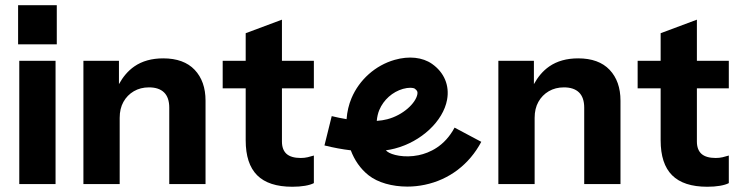

<svg xmlns="http://www.w3.org/2000/svg" viewBox="-20 -706 2832 732"><path d="M196.5 -537V-686.3H49V-537ZM191.8 -4.2V-474.3H53.5V-4.2Z M722.2 -439.8C694.6 -468.9 654.5 -483.5 602.3 -483.5C558.7 -483.5 521.9 -473.3 492.1 -452.7C467.1 -435.4 448.4 -412.2 433.5 -385.2V-474.3H298V-4.2H436.3V-256.8C436.3 -280.1 441 -300.4 450.6 -317.6C460.2 -334.8 473.4 -348.3 490.3 -358.2C507.2 -368 526.4 -372.9 547.9 -372.9C573.1 -372.9 592.3 -366.5 605.5 -353.6C618.7 -340.7 625.3 -321.3 625.3 -295.5V-4.2H763.6V-322.2C763.6 -371.4 749.8 -410.6 722.2 -439.8Z M1176.6 -369.2V-474.3H1054.9V-631L916.7 -579.4V-474.3H829V-369.2H916.7V-171C916.7 -111.4 931.2 -67 960.4 -37.8C989.6 -8.6 1034.3 6 1094.5 6C1112.3 6 1128.5 4.8 1142.9 2.3C1157.3 -0.2 1168.6 -3.6 1176.6 -7.9V-113C1168.6 -110.5 1160.6 -108.3 1152.6 -106.5C1144.6 -104.7 1136 -103.7 1126.8 -103.7C1102.3 -103.7 1084.1 -109 1072.4 -119.4C1060.8 -129.9 1054.9 -145.5 1054.9 -166.4V-369.2Z M1713 -219.4C1675.2 -148.4 1617.6 -123 1576 -114.3C1521.1 -102.9 1472.4 -115.6 1456.6 -128.1C1454.8 -129.6 1452.9 -131.2 1451.1 -132.9C1462.9 -134.6 1474.3 -136.8 1485 -139.6C1585.7 -165.6 1669.6 -243.9 1684.5 -325.9C1694.4 -380.2 1673.5 -429.9 1627.2 -462.4C1591 -487.9 1539 -493.4 1484.6 -477.8C1411.4 -456.9 1349.9 -402.3 1320.1 -331.7C1309.9 -307.6 1303.4 -280.2 1301.3 -251.7C1282.8 -254.7 1263.9 -258.6 1244.7 -263.3L1217 -151.5C1251.6 -142.9 1285.3 -136.7 1317.4 -132.9C1331.2 -96.2 1353.4 -62.8 1385.4 -37.6C1420.4 -9.9 1475.1 5.4 1533 5.4C1555.1 5.4 1577.6 3.1 1599.7 -1.6C1692.6 -21 1769.1 -79.1 1814.9 -165.3L1713.2 -219.4ZM1426.2 -286.9C1442.6 -325.7 1476.3 -355.7 1516.4 -367.2C1527.1 -370.2 1536.4 -371.3 1543.6 -371.3C1552.9 -371.3 1558.9 -369.6 1561.1 -368.1C1571.6 -360.7 1572.7 -355 1571.2 -346.6C1565.2 -313.2 1517.5 -267.1 1456.2 -251.3C1444.5 -248.2 1431.1 -246.2 1416.4 -245.1C1417.7 -260.1 1421 -274.6 1426.2 -287Z M2304.2 -439.8C2276.6 -468.9 2236.5 -483.5 2184.3 -483.5C2140.7 -483.5 2103.9 -473.3 2074.1 -452.7C2049.1 -435.4 2030.4 -412.2 2015.5 -385.2V-474.3H1880V-4.2H2018.3V-256.8C2018.3 -280.1 2023 -300.4 2032.6 -317.6C2042.2 -334.8 2055.4 -348.3 2072.3 -358.2C2089.2 -368 2108.4 -372.9 2129.9 -372.9C2155.1 -372.9 2174.3 -366.5 2187.5 -353.6C2200.7 -340.7 2207.3 -321.3 2207.3 -295.5V-4.2H2345.6V-322.2C2345.6 -371.4 2331.8 -410.6 2304.2 -439.8Z M2758.6 -369.2V-474.3H2636.9V-631L2498.7 -579.4V-474.3H2411V-369.2H2498.7V-171C2498.7 -111.4 2513.2 -67 2542.4 -37.8C2571.6 -8.6 2616.3 6 2676.5 6C2694.3 6 2710.5 4.8 2724.9 2.3C2739.3 -0.2 2750.6 -3.6 2758.6 -7.9V-113C2750.6 -110.5 2742.6 -108.3 2734.6 -106.5C2726.6 -104.7 2718 -103.7 2708.8 -103.7C2684.3 -103.7 2666.1 -109 2654.4 -119.4C2642.8 -129.9 2636.9 -145.5 2636.9 -166.4V-369.2Z"/></svg>

Font: Diatome Awesome Bold
Style: Regular
Weight: 400
Designer: 15.100.17
Foundry: 15.100.17
Version: Version 1.010;Fontself Maker 3.5.8